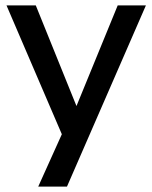

<svg xmlns="http://www.w3.org/2000/svg" viewBox="-20 -508 560 708"><path d="M121 180 208 -13 4 -488H112L262 -117L414 -488H518L227 180Z"/></svg>

Font: Nunito Sans SemiBold
Style: Regular
Weight: 600
Designer: Vernon Adams
Foundry: Vernon Adams
Version: Version 3.101; ttfautohint (v1.8.4.7-5d5b);gftools[0.9.27]